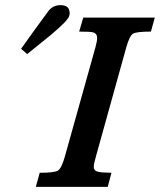

<svg xmlns="http://www.w3.org/2000/svg" viewBox="-20 -731 625 751"><path d="M289.6 -607.4 305.7 -662.1H585.4L570.3 -607.4Q513.2 -607.4 500 -599.1Q486.8 -590.8 474.1 -546.4L355.5 -120.1Q346.7 -89.8 346.7 -79.1Q346.7 -63.5 361.8 -59.6Q374.5 -55.7 416 -55.2L401.4 0H120.1L135.3 -55.2Q192.9 -55.2 206.8 -64Q220.7 -72.8 233.4 -117.7L353 -544.9Q360.4 -571.8 359.9 -583Q359.9 -599.6 344.2 -604.5Q333 -607.4 289.6 -607.4ZM216.8 -710.9Q252.4 -710.9 252.4 -679.7Q252.4 -674.8 251 -669.4Q246.1 -650.4 178.7 -594.2Q145.5 -567.4 86.4 -519.5L62.5 -540Q99.1 -592.3 169.4 -688Q187.5 -710.9 216.8 -710.9Z"/></svg>

Font: Accordance
Style: Bold-Italic
Weight: 700
Italic angle: -11°
Version: Version 1.2 (build January 31, 2020) Miklal Software Solutio